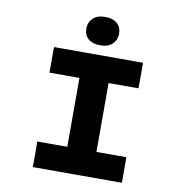

<svg xmlns="http://www.w3.org/2000/svg" viewBox="-97 -1012 1049 1103"><g transform="rotate(10 428.0 -461.0)"><path d="M167.7 0V-149.1H342.5V-550.9H167.7V-700H687.2V-550.9H512.5V-149.1H687.2V0ZM427.5 -756.1Q381.6 -756.1 356.8 -778.1Q332.1 -800.2 332.1 -838.9Q332.1 -873.7 357.1 -897.7Q382.1 -921.7 427.5 -921.7Q473.4 -921.7 498.1 -899.7Q522.9 -877.7 522.9 -838.9Q522.9 -804.2 497.8 -780.1Q472.8 -756.1 427.5 -756.1Z"/></g></svg>

Font: Lexend Tera
Style: Regular
Weight: 400
Designer: Bonnie Shaver-Troup, Thomas Jockin
Foundry: Lexend
Version: Version 1.007